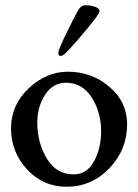

<svg xmlns="http://www.w3.org/2000/svg" viewBox="-20 -703 527 731"><path d="M241 -512Q221 -490 211 -490Q202 -490 202 -503Q202 -513 231.5 -574Q261 -635 278 -665Q289 -683 305 -683Q326 -683 342.5 -677Q359 -671 359 -660Q359 -651 315.5 -598Q272 -545 241 -512ZM122 -237Q122 -159 158.5 -99Q195 -39 260 -39Q311 -39 338 -89Q365 -139 365 -203Q365 -276 329 -332Q293 -388 232 -388Q181 -388 151.5 -342Q122 -296 122 -237ZM239 -430Q329 -430 396.5 -372.5Q464 -315 464 -230Q464 -133 396.5 -62.5Q329 8 234 8Q144 8 83 -58Q22 -124 22 -215Q22 -303 89 -366.5Q156 -430 239 -430Z"/></svg>

Font: EB Garamond 08
Style: Regular
Weight: 400
Version: Version 0.016 ; ttfautohint (v1.5)